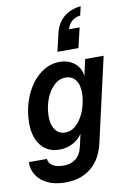

<svg xmlns="http://www.w3.org/2000/svg" viewBox="-128 -898 786 1178"><g transform="rotate(-10 265.0 -309.5)"><path d="M183 215Q118 215 72.5 193.5Q27 172 3.5 135Q-20 98 -18 53H94Q97 80 121 95.5Q145 111 190 111Q234 111 264.5 87.5Q295 64 306 16L324 -63Q300 -28 262.5 -9Q225 10 181 10Q108 10 66.5 -41.5Q25 -93 25 -181Q25 -249 44 -310Q63 -371 97 -418.5Q131 -466 176 -493Q221 -520 272 -520Q328 -520 366 -489.5Q404 -459 409 -408L432 -510H547L427 18Q405 112 342 163.5Q279 215 183 215ZM234 -87Q268 -87 295 -109Q322 -131 340.5 -165.5Q359 -200 368 -238.5Q377 -277 377 -309Q377 -363 354 -391Q331 -419 293 -419Q252 -419 219.5 -387.5Q187 -356 168.5 -306Q150 -256 150 -199Q150 -148 172.5 -117.5Q195 -87 234 -87ZM272 -583 297 -691Q312 -756 354 -791.5Q396 -827 461 -834L448 -778Q384 -769 366 -707H432L403 -583Z"/></g></svg>

Font: Instrument Sans SemiCondensed SemiBold Italic
Style: Regular
Weight: 600
Width: 4
Italic angle: -13°
Designer: Rodrigo Fuenzalida
Foundry: fragTYPE
Version: Version 1.000; ttfautohint (v1.8.4.7-5d5b);gftools[0.9.28]